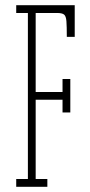

<svg xmlns="http://www.w3.org/2000/svg" viewBox="-20 -720 348 740"><path d="M42.5 0V-30H87.5V-670H42.5V-700H268V-578H237.5Q237.5 -618.5 236 -638.2Q234.5 -658 226.8 -664Q219 -670 200 -670H117.5V-365.5H221V-415.5H251V-286.5H221V-335.5H117.5V-30H162.5V0Z"/></svg>

Font: Imbue 10pt Thin
Style: Regular
Weight: 100
Designer: Tyler Finck
Foundry: Etcetera Type Company
Version: Version 1.102; ttfautohint (v1.8.3)